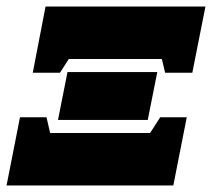

<svg xmlns="http://www.w3.org/2000/svg" viewBox="-25 -566 647 586"><path d="M75 -344 114 -546H602L562 -344H479L469 -386H185L158 -344ZM152 -200 181 -346H455L426 -200ZM-5 0 36 -208H117L128 -160H433L464 -208H545L504 0Z"/></svg>

Font: Piazzolla SC Black
Style: Italic
Weight: 900
Italic angle: -11.3°
Designer: Juan Pablo del Peral
Foundry: Huerta Tipografica
Version: Version 1.330